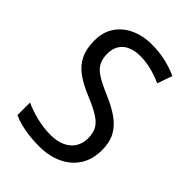

<svg xmlns="http://www.w3.org/2000/svg" viewBox="-215 -821 928 928"><g transform="rotate(45 249.5 -357.0)"><path d="M455 -193Q455 -130 427 -85Q399 -40 347 -15Q295 10 225 10Q189 10 156.5 6Q124 2 96.5 -5Q69 -12 46 -23V-109Q82 -92 130 -80Q178 -68 226 -68Q272 -68 303.5 -83Q335 -98 351 -124.5Q367 -151 367 -185Q367 -220 354 -244Q341 -268 309 -288Q277 -308 221 -331Q167 -353 129.5 -380Q92 -407 73 -445.5Q54 -484 54 -540Q53 -596 80 -637.5Q107 -679 155 -701.5Q203 -724 265 -724Q318 -724 362.5 -713Q407 -702 442 -686L415 -609Q380 -625 342 -635Q304 -645 264 -645Q225 -645 197.5 -632Q170 -619 156.5 -595.5Q143 -572 143 -541Q143 -504 156 -480.5Q169 -457 199.5 -438Q230 -419 282 -397Q339 -373 377.5 -345.5Q416 -318 435.5 -281.5Q455 -245 455 -193Z"/></g></svg>

Font: Noto Sans Devanagari SemiCondensed
Style: Regular
Weight: 400
Width: 4
Designer: Jelle Bosma - Monotype Design Team
Foundry: Monotype Imaging Inc.
Version: Version 2.006